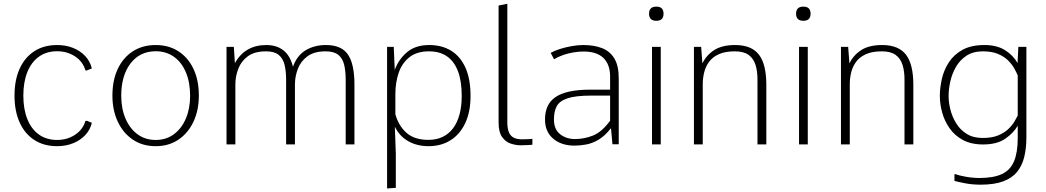

<svg xmlns="http://www.w3.org/2000/svg" viewBox="-20 -782 5666 1040"><path d="M289.6 9.8Q217.8 9.8 166 -23.7Q114.3 -57.1 86.4 -118.7Q58.6 -180.2 58.6 -264.2Q58.6 -348.6 86.4 -409.9Q114.3 -471.2 166 -504.6Q217.8 -538.1 289.6 -538.1Q336.4 -538.1 375.2 -522.7Q414.1 -507.3 440.9 -479Q467.8 -450.7 477.5 -411.6L450.7 -400.4H442.9Q429.2 -448.2 386.7 -476.3Q344.2 -504.4 289.6 -504.4Q231.9 -504.4 190.9 -475.1Q149.9 -445.8 128.2 -391.8Q106.4 -337.9 106.4 -264.2Q106.4 -190.4 128.2 -136.5Q149.9 -82.5 190.9 -53.2Q231.9 -23.9 289.6 -23.9Q343.8 -23.9 386.5 -52Q429.2 -80.1 442.9 -127.4H452.1L477.5 -116.7Q468.3 -78.1 441.4 -49.8Q414.6 -21.5 375.5 -5.9Q336.4 9.8 289.6 9.8Z M823.2 9.8Q752.4 9.8 699.7 -25.6Q647 -61 617.9 -123Q588.9 -185.1 588.9 -264.2Q588.9 -347.2 617.9 -408.7Q647 -470.2 699.7 -504.2Q752.4 -538.1 823.2 -538.1Q894 -538.1 946.5 -504.2Q999 -470.2 1028.1 -408.7Q1057.1 -347.2 1057.1 -264.2Q1057.1 -185.1 1028.1 -123Q999 -61 946.5 -25.6Q894 9.8 823.2 9.8ZM823.2 -23.9Q879.9 -23.9 921.9 -54.9Q963.9 -85.9 986.8 -140.1Q1009.8 -194.3 1009.8 -262.7Q1009.8 -335.9 986.8 -390.4Q963.9 -444.8 921.9 -474.6Q879.9 -504.4 823.2 -504.4Q737.8 -504.4 687.3 -438.7Q636.7 -373 636.7 -263.2Q636.7 -194.3 659.7 -140.1Q682.6 -85.9 724.6 -54.9Q766.6 -23.9 823.2 -23.9Z M1207 0V-528.3H1246.6L1252.4 -439.9Q1279.8 -489.3 1322.5 -513.7Q1365.2 -538.1 1422.4 -538.1Q1462.9 -538.1 1491.9 -523.9Q1521 -509.8 1539.6 -483.6Q1558.1 -457.5 1566.9 -420.4Q1588.4 -481.4 1635.7 -509.8Q1683.1 -538.1 1745.1 -538.1Q1829.6 -538.1 1864.7 -486.6Q1899.9 -435.1 1899.9 -323.2V0H1852.5V-350.1Q1852.5 -396.5 1844.2 -431.2Q1835.9 -465.8 1812.5 -484.9Q1789.1 -503.9 1743.7 -503.9Q1682.1 -503.9 1645.8 -477.3Q1609.4 -450.7 1593.8 -410.2Q1578.1 -369.6 1577.6 -327.6V0H1529.8V-349.6Q1529.8 -397 1521.2 -431.4Q1512.7 -465.8 1489.3 -484.9Q1465.8 -503.9 1420.9 -503.9Q1358.4 -503.9 1322.3 -477.1Q1286.1 -450.2 1270.8 -409.7Q1255.4 -369.1 1254.9 -327.6V0Z M2076.7 238.8V-528.3H2112.8L2118.2 -403.3Q2138.7 -460 2184.3 -499Q2230 -538.1 2305.2 -538.1Q2373.5 -538.1 2423.8 -507.1Q2474.1 -476.1 2501.5 -414.8Q2528.8 -353.5 2528.8 -262.2Q2528.8 -176.3 2500.2 -115.5Q2471.7 -54.7 2420.7 -22.5Q2369.6 9.8 2301.3 9.8Q2239.3 9.8 2191.7 -17.1Q2144 -43.9 2118.7 -95.7L2124 48.8V235.4ZM2300.8 -24.4Q2344.2 -24.4 2377.7 -40.5Q2411.1 -56.6 2434.1 -87.2Q2457 -117.7 2469 -161.9Q2481 -206.1 2481 -262.2Q2481 -342.3 2460.7 -396Q2440.4 -449.7 2401.1 -476.8Q2361.8 -503.9 2304.2 -503.9Q2237.8 -503.9 2197.8 -472.2Q2157.7 -440.4 2139.6 -387.7Q2121.6 -335 2121.6 -272V-163.1Q2138.7 -101.1 2181.6 -62.7Q2224.6 -24.4 2300.8 -24.4Z M2799.3 4.9Q2773.9 4.9 2746.3 -4.2Q2718.8 -13.2 2699.7 -39.8Q2680.7 -66.4 2680.7 -119.1V-752L2728 -761.7V-119.1Q2728 -90.3 2734.9 -69.8Q2741.7 -49.3 2759 -38.3Q2776.4 -27.3 2808.1 -27.3Q2826.7 -27.3 2843.3 -28.3Q2859.9 -29.3 2863.8 -29.8V2Q2855.5 2.9 2838.1 3.9Q2820.8 4.9 2799.3 4.9Z M3091.8 6.8Q3021 6.8 2976.6 -30.8Q2932.1 -68.4 2932.1 -134.8Q2932.1 -174.8 2945.6 -205.1Q2959 -235.4 2988.3 -255.6Q3017.6 -275.9 3064.5 -286.1Q3111.3 -296.4 3177.7 -296.4H3284.7V-367.2Q3284.7 -433.1 3248.5 -468Q3212.4 -502.9 3141.6 -502.9Q3101.1 -502.9 3058.1 -492.2Q3015.1 -481.4 2981 -460.9L2962.9 -495.6Q2981.9 -506.8 3012 -516.4Q3042 -525.9 3075.7 -532Q3109.4 -538.1 3139.2 -538.1Q3197.3 -538.1 3240.5 -521.5Q3283.7 -504.9 3307.6 -465.6Q3331.5 -426.3 3331.5 -357.9V-0.5H3297.4L3289.6 -87.9Q3256.8 -45.9 3222.7 -25.6Q3188.5 -5.4 3155 0.7Q3121.6 6.8 3091.8 6.8ZM3094.2 -28.8Q3144 -28.8 3191.4 -47.4Q3238.8 -65.9 3284.7 -127.9V-264.2H3183.1Q3097.2 -264.2 3053.5 -249.3Q3009.8 -234.4 2995.1 -205.8Q2980.5 -177.2 2980.5 -135.3Q2980.5 -80.6 3014.4 -54.7Q3048.3 -28.8 3094.2 -28.8Z M3511.7 0V-528.3H3559.1V0ZM3535.2 -669.4Q3515.1 -669.4 3505.4 -679.2Q3495.6 -689 3495.6 -707.5Q3495.6 -726.6 3505.4 -736.3Q3515.1 -746.1 3535.2 -746.1Q3555.2 -746.1 3564.7 -736.3Q3574.2 -726.6 3574.2 -707.5Q3574.2 -689 3564.7 -679.2Q3555.2 -669.4 3535.2 -669.4Z M3738.8 0V-528.3H3777.8L3784.7 -438.5Q3805.7 -482.9 3848.4 -510.5Q3891.1 -538.1 3961.9 -538.1Q4050.3 -538.1 4090.6 -486.3Q4130.9 -434.6 4130.9 -322.8V0H4083V-347.2Q4083.5 -395 4072.5 -430.2Q4061.5 -465.3 4034.9 -484.6Q4008.3 -503.9 3960.4 -503.9Q3907.7 -503.9 3873.5 -488.3Q3839.4 -472.7 3820.6 -446.8Q3801.8 -420.9 3794.2 -389.6Q3786.6 -358.4 3786.6 -327.1V0Z M4308.1 0V-528.3H4355.5V0ZM4331.5 -669.4Q4311.5 -669.4 4301.8 -679.2Q4292 -689 4292 -707.5Q4292 -726.6 4301.8 -736.3Q4311.5 -746.1 4331.5 -746.1Q4351.6 -746.1 4361.1 -736.3Q4370.6 -726.6 4370.6 -707.5Q4370.6 -689 4361.1 -679.2Q4351.6 -669.4 4331.5 -669.4Z M4535.2 0V-528.3H4574.2L4581.1 -438.5Q4602.1 -482.9 4644.8 -510.5Q4687.5 -538.1 4758.3 -538.1Q4846.7 -538.1 4887 -486.3Q4927.2 -434.6 4927.2 -322.8V0H4879.4V-347.2Q4879.9 -395 4868.9 -430.2Q4857.9 -465.3 4831.3 -484.6Q4804.7 -503.9 4756.8 -503.9Q4704.1 -503.9 4669.9 -488.3Q4635.7 -472.7 4616.9 -446.8Q4598.1 -420.9 4590.6 -389.6Q4583 -358.4 4583 -327.1V0Z M5292.5 218.3Q5245.1 218.3 5205.6 210.4Q5166 202.6 5149.9 197.8V161.6H5155.8Q5173.8 168.5 5211.4 175.3Q5249 182.1 5285.6 182.1Q5362.3 182.1 5407.5 160.6Q5452.6 139.2 5472.7 91.6Q5492.7 43.9 5492.7 -33.7Q5492.7 -50.8 5492.7 -67.6Q5492.7 -84.5 5492.7 -101.1Q5471.2 -63 5426 -31.2Q5380.9 0.5 5305.2 0.5Q5239.7 0.5 5194.8 -24.2Q5149.9 -48.8 5122.6 -88.6Q5095.2 -128.4 5083 -174.1Q5070.8 -219.7 5070.8 -261.7Q5070.8 -307.1 5082 -355.7Q5093.3 -404.3 5120.4 -445.6Q5147.5 -486.8 5194.3 -512.5Q5241.2 -538.1 5312.5 -538.1Q5379.9 -538.1 5424.3 -510Q5468.8 -481.9 5491.7 -440.4L5496.1 -528.3H5539.6V-38.1Q5539.6 20.5 5528.1 67.9Q5516.6 115.2 5489.3 148.9Q5461.9 182.6 5413.8 200.4Q5365.7 218.3 5292.5 218.3ZM5303.2 -34.7Q5352.5 -34.7 5386 -48.3Q5419.4 -62 5440.7 -82Q5461.9 -102.1 5474.1 -122.3Q5486.3 -142.6 5492.7 -155.8V-373.5Q5485.8 -390.1 5473.4 -412.4Q5460.9 -434.6 5439.5 -455.6Q5418 -476.6 5385 -490.2Q5352.1 -503.9 5304.2 -503.9Q5251.5 -503.9 5215.8 -480.7Q5180.2 -457.5 5158.7 -420.7Q5137.2 -383.8 5127.7 -341.6Q5118.2 -299.3 5118.2 -261.7Q5118.2 -228 5127.9 -188.7Q5137.7 -149.4 5159.2 -114.3Q5180.7 -79.1 5216.1 -56.9Q5251.5 -34.7 5303.2 -34.7Z"/></svg>

Font: Comme Thin
Style: Regular
Weight: 250
Version: Version 1.000;gftools[0.9.27]